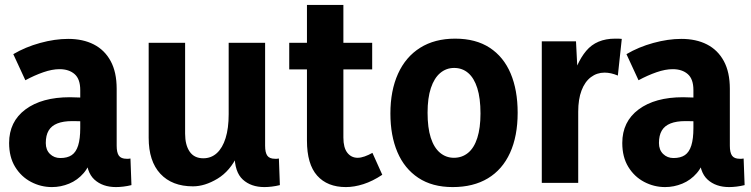

<svg xmlns="http://www.w3.org/2000/svg" viewBox="-20 -743 3051 780"><path d="M330 -114H354Q345 -69 320 -40Q295 -11 261 3Q227 17 191 17Q146 17 106 -4Q66 -25 41.5 -65Q17 -105 17 -162Q17 -249 83.5 -298.5Q150 -348 264 -348Q284 -348 316.5 -346.5Q349 -345 372 -340V-244Q347 -248 324.5 -249.5Q302 -251 273 -251Q237 -251 213 -241.5Q189 -232 177.5 -212.5Q166 -193 166 -162Q166 -134 183 -117.5Q200 -101 225 -101Q254 -101 271.5 -113Q289 -125 297.5 -152Q306 -179 306 -223V-377Q306 -422 283 -442Q260 -462 222 -462Q192 -462 156 -449.5Q120 -437 83 -417L34 -523Q83 -552 143 -568.5Q203 -585 257 -585Q317 -585 361 -562.5Q405 -540 429.5 -495Q454 -450 454 -382V-151Q454 -123 463 -110.5Q472 -98 494 -98Q497 -98 501.5 -98Q506 -98 510 -99L514 9Q498 13 481.5 15Q465 17 451 17Q397 17 363.5 -13.5Q330 -44 330 -114Z M933 -114H946Q915 -48 863.5 -17Q812 14 764 14Q679 14 631.5 -37Q584 -88 584 -183V-569H732V-200Q732 -154 750.5 -127Q769 -100 806 -100Q838 -100 861 -121Q884 -142 896.5 -182Q909 -222 909 -279V-569H1057V-151Q1057 -123 1066 -110.5Q1075 -98 1097 -98Q1101 -98 1105 -98Q1109 -98 1113 -99L1117 9Q1101 13 1084.5 15Q1068 17 1054 17Q1000 17 966.5 -13.5Q933 -44 933 -114Z M1385 17Q1310 17 1268.5 -29.5Q1227 -76 1227 -172V-723H1375V-184Q1375 -143 1391 -122.5Q1407 -102 1433 -102Q1446 -102 1461.5 -107.5Q1477 -113 1493 -122L1533 -33Q1494 -7 1456.5 5Q1419 17 1385 17ZM1155 -461V-569H1492V-461Z M1932 -282Q1932 -344 1919 -385Q1906 -426 1882 -446.5Q1858 -467 1825 -467Q1793 -467 1768.5 -446.5Q1744 -426 1730.5 -385.5Q1717 -345 1717 -285Q1717 -224 1730 -183.5Q1743 -143 1767.5 -122.5Q1792 -102 1824 -102Q1857 -102 1881.5 -122Q1906 -142 1919 -182.5Q1932 -223 1932 -282ZM2083 -285Q2083 -190 2052 -122Q2021 -54 1962 -18.5Q1903 17 1819 17Q1736 17 1679.5 -20.5Q1623 -58 1594.5 -125Q1566 -192 1566 -282Q1566 -375 1597 -443.5Q1628 -512 1687 -549Q1746 -586 1829 -586Q1913 -586 1969.5 -549Q2026 -512 2054.5 -444.5Q2083 -377 2083 -285Z M2181 0V-575H2320L2329 -398H2299Q2320 -487 2361.5 -536.5Q2403 -586 2479 -586Q2486 -586 2492.5 -586Q2499 -586 2506 -585L2490 -436Q2462 -448 2436 -448Q2405 -448 2380.5 -429.5Q2356 -411 2342.5 -375.5Q2329 -340 2329 -289V0Z M2821 -114H2845Q2836 -69 2811 -40Q2786 -11 2752 3Q2718 17 2682 17Q2637 17 2597 -4Q2557 -25 2532.5 -65Q2508 -105 2508 -162Q2508 -249 2574.5 -298.5Q2641 -348 2755 -348Q2775 -348 2807.5 -346.5Q2840 -345 2863 -340V-244Q2838 -248 2815.5 -249.5Q2793 -251 2764 -251Q2728 -251 2704 -241.5Q2680 -232 2668.5 -212.5Q2657 -193 2657 -162Q2657 -134 2674 -117.5Q2691 -101 2716 -101Q2745 -101 2762.5 -113Q2780 -125 2788.5 -152Q2797 -179 2797 -223V-377Q2797 -422 2774 -442Q2751 -462 2713 -462Q2683 -462 2647 -449.5Q2611 -437 2574 -417L2525 -523Q2574 -552 2634 -568.5Q2694 -585 2748 -585Q2808 -585 2852 -562.5Q2896 -540 2920.5 -495Q2945 -450 2945 -382V-151Q2945 -123 2954 -110.5Q2963 -98 2985 -98Q2988 -98 2992.5 -98Q2997 -98 3001 -99L3005 9Q2989 13 2972.5 15Q2956 17 2942 17Q2888 17 2854.5 -13.5Q2821 -44 2821 -114Z"/></svg>

Font: Yaldevi
Style: Bold
Weight: 700
Designer: Sol Matas, Rajitha Manaperi, Kosala Senevirathne
Foundry: Mooniak
Version: Version 1.100